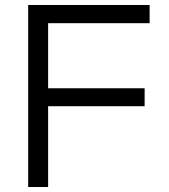

<svg xmlns="http://www.w3.org/2000/svg" viewBox="-20 -750 677 770"><path d="M93 0V-730H580V-657H173V-396H560V-324H173V0Z"/></svg>

Font: M PLUS 2
Style: Regular
Weight: 400
Designer: Coji Morishita
Foundry: UNDERFOREST DESIGN
Version: Version 1.001